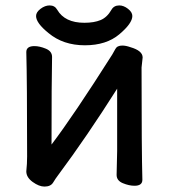

<svg xmlns="http://www.w3.org/2000/svg" viewBox="-20 -663 623 708"><path d="M144 25Q124 25 100.5 8Q77 -9 77 -31Q80 -59 80 -86Q80 -364 77 -471Q77 -493 107 -493Q126 -493 149 -483.5Q172 -474 172 -453Q170 -364 170 -130Q252 -238 394 -462Q399 -470 405.5 -482.5Q412 -495 431 -495Q444 -495 461 -489Q506 -476 506 -451L502 -414Q502 -106 505 0Q505 22 476 22Q456 22 433 12.5Q410 3 410 -18L412 -106V-336Q300 -159 195 -18Q185 -5 176 10Q167 25 144 25ZM293 -496Q213 -496 159 -541Q113 -578 113 -604Q113 -618 129.5 -630.5Q146 -643 163 -643Q182 -643 191 -627Q219 -579 291 -579Q327 -579 351 -589Q375 -599 391 -627Q400 -643 420 -643Q436 -643 452 -630.5Q468 -618 468 -604Q468 -577 420 -536.5Q372 -496 293 -496Z"/></svg>

Font: LXGW ZhenKai
Style: Regular
Weight: 400
Designer: LXGW / Fontworks Inc.
Foundry: LXGW / Fontworks Inc.
Version: Version 0.800;June 8, 2025